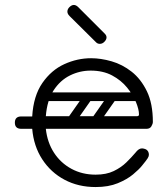

<svg xmlns="http://www.w3.org/2000/svg" viewBox="-20 -745 677 775"><path d="M366 10Q296 10 240.5 -19.5Q185 -49 150.5 -102Q116 -155 110 -225H66Q40 -225 40 -250Q40 -275 66 -275H110Q115 -358 151 -410Q187 -462 239.5 -486Q292 -510 348 -510Q387 -510 430.5 -497.5Q474 -485 511.5 -455.5Q549 -426 573 -376.5Q597 -327 597 -253Q597 -245 591 -235Q585 -225 571 -225H165Q171 -170 198 -128.5Q225 -87 268.5 -63.5Q312 -40 366 -40Q409 -40 439 -54.5Q469 -69 490 -89.5Q511 -110 527 -129Q533 -137 539.5 -141.5Q546 -146 553 -146Q557 -146 562.5 -144.5Q568 -143 571 -141Q581 -134 581 -120Q581 -114 576 -106Q571 -98 553 -76Q541 -61 517 -41Q493 -21 455.5 -5.5Q418 10 366 10ZM165 -276H533Q541 -276 541 -283Q541 -303 529 -332.5Q517 -362 493 -391.5Q469 -421 432.5 -440.5Q396 -460 346 -460Q302 -460 262.5 -440.5Q223 -421 196.5 -380.5Q170 -340 165 -276ZM451 -372H554V-337H451ZM345 -366Q358 -356 349 -343L283 -249Q274 -235 258 -246Q245 -256 254 -269L320 -363Q324 -368 331 -369.5Q338 -371 345 -366ZM443 -366Q456 -356 447 -343L381 -249Q372 -235 356 -246Q343 -256 352 -269L418 -363Q422 -368 429 -369.5Q436 -371 443 -366ZM147 -259Q147 -276 164 -276H496Q513 -276 513 -259Q513 -241 497 -241H165Q147 -241 147 -259ZM147 -355Q147 -372 164 -372H496Q513 -372 513 -355Q513 -337 497 -337H165Q147 -337 147 -355ZM368 -574 261 -680Q252 -689 252 -698Q252 -708 260 -716Q269 -725 278 -725Q287 -725 296 -716L403 -609Q410 -602 410 -594Q410 -585 401 -576Q393 -568 383 -568Q374 -568 368 -574Z"/></svg>

Font: Nsibidi Libre Uzo
Style: Regular
Weight: 400
Designer: Oluwaseun Badejo
Version: Version 1.021